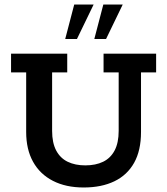

<svg xmlns="http://www.w3.org/2000/svg" viewBox="-20 -821 741 851"><path d="M351 10Q272 10 214.5 -19.5Q157 -49 126.5 -104Q96 -159 96 -236V-500H29V-583H278V-500H211V-241Q211 -188 229 -154Q247 -120 280 -104Q313 -88 358 -88Q404 -88 437 -104Q470 -120 488 -154Q506 -188 506 -241V-500H439V-583H672V-500H605V-236Q605 -154 574.5 -99.5Q544 -45 487 -17.5Q430 10 351 10ZM269 -648 309 -801H395L321 -648ZM398 -648 438 -801H524L450 -648Z"/></svg>

Font: Rokkitt SemiBold
Style: Regular
Weight: 600
Designer: Vernon Adams
Foundry: Vernon Adams
Version: Version 3.103